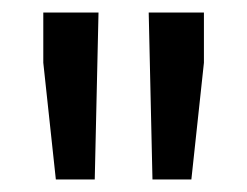

<svg xmlns="http://www.w3.org/2000/svg" viewBox="-20 -730 394 306"><path d="M69 -444 49 -630V-710H137L131 -444ZM223 -444 217 -710H305V-630L285 -444Z"/></svg>

Font: Geist
Style: Regular
Weight: 400
Designer: Basement.studio, Andrés Briganti, Mateo Zaragoza
Foundry: Basement.studio, Vercel, Andrés Briganti, Guido Ferreyra, Mateo Zaragoza
Version: Version 1.401